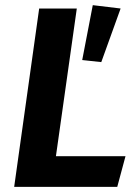

<svg xmlns="http://www.w3.org/2000/svg" viewBox="-20 -725 542 745"><path d="M197 -119H467L435 0H35L132 -692H278ZM448 -692 373 -484 299 -492 340 -705Z"/></svg>

Font: Fira Sans SemiBold
Style: Italic
Weight: 600
Italic angle: -8°
Designer: bBox Type GmbH & Carrois Corporate GbR & Edenspiekermann AG
Foundry: bBox Type GmbH & Carrois Corporate GbR & Edenspiekermann AG
Version: Version 4.301